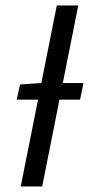

<svg xmlns="http://www.w3.org/2000/svg" viewBox="-20 -676 329 696"><path d="M40.6 -314.7 52.8 -369.8 130.3 -375H282.5L270.3 -314.7ZM55.1 0 185.9 -656.3H263.7L132.9 0Z"/></svg>

Font: Source Sans 3
Style: Italic
Weight: 200
Italic angle: -11°
Designer: Paul D. Hunt
Foundry: Adobe
Version: Version 3.046;hotconv 1.0.118;makeotfexe 2.5.65603